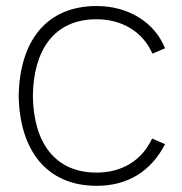

<svg xmlns="http://www.w3.org/2000/svg" viewBox="-20 -598 601 634"><path d="M525 -438.5C490.6 -525 403.1 -578.1 299 -578.1C132.3 -578.1 44.8 -461.5 41.7 -281.2C44.8 -105.2 131.2 15.6 299 15.6C401 15.6 478.1 -31.3 525 -121.9L482.3 -140.6C447.9 -66.7 381.2 -28.1 299 -28.1C160.4 -28.1 90.6 -128.1 88.5 -281.2C90.6 -431.3 157.3 -534.4 299 -534.4C383.3 -534.4 452.1 -492.7 483.3 -420.8Z"/></svg>

Font: Manrope3 Thin
Style: Regular
Weight: 100
Width: 4
Designer: Mikhail Sharanda
Foundry: Mikhail Sharanda
Version: Version 3.000;PS 003.000;hotconv 1.0.88;makeotf.lib2.5.64775